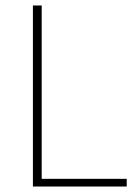

<svg xmlns="http://www.w3.org/2000/svg" viewBox="-20 -680 500 700"><path d="M100 0V-660H132V-28H442V0Z"/></svg>

Font: Source Sans 3 ExtraLight ExtraLight
Style: Regular
Weight: 250
Version: Version 3.052;hotconv 1.1.0;makeotfexe 2.6.0